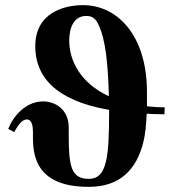

<svg xmlns="http://www.w3.org/2000/svg" viewBox="-20 -712 687 746"><path d="M620 -295C595 -295 572 -297 551 -299V-355C551 -573 437 -692 303 -692C226 -692 117 -661 117 -532C117 -419 190 -322 404 -285V-280C404 -99 395 -17 325 -17C255 -17 247 -69 247 -190V-217C247 -290 191 -318 148 -318C78 -318 30 -258 12 -211L35 -199C49 -223 65 -248 84 -248C104 -248 108 -222 108 -200V-172C108 -36 191 14 325 14C443 14 510 -50 537 -160C545 -191 548 -229 550 -270C572 -269 595 -268 619 -268ZM249 -554C249 -603 266 -650 315 -650C338 -650 352 -642 366 -609C388 -559 400 -472 403 -338C291 -390 249 -478 249 -554Z"/></svg>

Font: XITS Math
Style: Bold
Weight: 700
Designer: MicroPress Inc., with final additions and corrections provided by Coen Hoffman, Elsevier (retired)
Version: Version 1.105